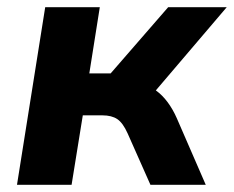

<svg xmlns="http://www.w3.org/2000/svg" viewBox="-20 -511 647 531"><path d="M27 0 105 -491H256L227 -308H286L445 -491H607L411 -261Q429 -248 443.5 -228.5Q458 -209 469 -184L549 0H396L333 -142Q320 -171 304.5 -181.5Q289 -192 263 -192H209L178 0Z"/></svg>

Font: Nunito Sans ExtraBold
Style: Italic
Weight: 800
Italic angle: -9°
Designer: Vernon Adams
Foundry: Vernon Adams
Version: Version 3.006; ttfautohint (v1.8.3)